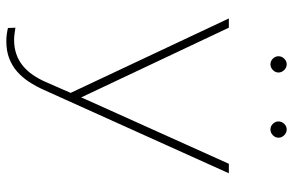

<svg xmlns="http://www.w3.org/2000/svg" viewBox="-188 -574 975 640"><g transform="rotate(90 300.0 -253.5)"><path d="M304.2 -36.1 310.5 -50.8 525.4 -528.3H557.1L279.3 87.9Q267.1 115.2 252.2 137.9Q237.3 160.6 218 177.5Q198.7 194.3 173.8 203.9Q148.9 213.4 116.7 213.4Q95.2 213.4 72.8 208L71.8 183.1Q81.5 184.6 91.8 186Q102.1 187.5 112.3 187.5Q138.7 187.5 160.2 179.9Q181.6 172.4 198.7 158.4Q215.8 144.5 229 125.2Q242.2 106 252.4 83L289.1 -1L41 -528.3H71.8ZM167 -693.8Q167 -704.6 175 -712.9Q183.1 -721.2 193.8 -721.2Q204.6 -721.2 212.9 -712.9Q221.2 -704.6 221.2 -693.8Q221.2 -683.1 212.9 -675Q204.6 -667 193.8 -667Q183.1 -667 175 -675Q167 -683.1 167 -693.8ZM384.3 -693.8Q384.3 -704.6 392.3 -712.9Q400.4 -721.2 411.1 -721.2Q421.9 -721.2 430.2 -712.9Q438.5 -704.6 438.5 -693.8Q438.5 -683.1 430.2 -675Q421.9 -667 411.1 -667Q400.4 -667 392.3 -675Q384.3 -683.1 384.3 -693.8Z"/></g></svg>

Font: TypoPRO Roboto Mono
Style: Regular
Weight: 250
Designer: Google
Version: Version 2.000986; 2015; ttfautohint (v1.3)